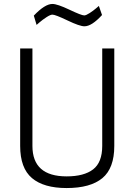

<svg xmlns="http://www.w3.org/2000/svg" viewBox="-20 -942 683 971"><path d="M144 -204Q144 -50 317 -50Q405 -50 451 -85.5Q497 -121 497 -204V-697H558V-204Q558 -91 497.5 -41Q437 9 317 9Q201 9 141.5 -41.5Q82 -92 82 -204V-697H144ZM480 -912 496 -866Q444 -809 407 -809Q383 -809 321.5 -838.5Q260 -868 245 -868Q235 -868 215 -855Q195 -842 180 -829L165 -816L151 -863Q207 -922 245 -922Q270 -922 331 -893Q392 -864 406 -864Q415 -864 433.5 -876Q452 -888 466 -900Z"/></svg>

Font: TitilliumText22L Lt
Style: Thin
Weight: 300
Designer: Campivisivi
Foundry: Campivisivi
Version: 1.000